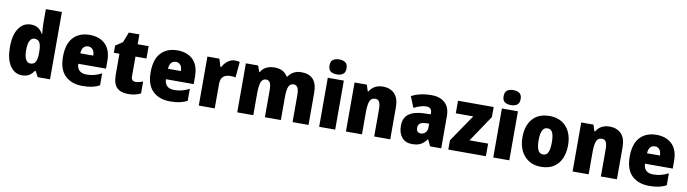

<svg xmlns="http://www.w3.org/2000/svg" viewBox="-34 -1450 7628 2133"><g transform="rotate(10 3780.0 -383.0)"><path d="M223 10Q140 10 89 -64.5Q38 -139 38 -277Q38 -415 89.5 -489Q141 -563 226 -563Q275 -563 307 -541.5Q339 -520 361 -482H366Q363 -509 360.5 -542Q358 -575 358 -603V-760H539V0H400L366 -64H358Q336 -31 305 -10.5Q274 10 223 10ZM292 -135Q333 -135 350 -165.5Q367 -196 368 -261V-282Q368 -348 351.5 -381.5Q335 -415 291 -415Q259 -415 240 -380.5Q221 -346 221 -276Q221 -203 240.5 -169Q260 -135 292 -135Z M889 -563Q1001 -563 1066 -499Q1131 -435 1131 -310V-225H818Q819 -177 846.5 -150Q874 -123 929 -123Q976 -123 1015.5 -133.5Q1055 -144 1098 -166V-31Q1059 -10 1014 0Q969 10 906 10Q782 10 709.5 -59.5Q637 -129 637 -273Q637 -419 705 -491Q773 -563 889 -563ZM895 -434Q864 -434 843.5 -413Q823 -392 820 -343H966Q966 -385 947 -409.5Q928 -434 895 -434Z M1478 -137Q1499 -137 1519.5 -142Q1540 -147 1562 -156V-21Q1532 -7 1499 1.5Q1466 10 1420 10Q1338 10 1293.5 -32.5Q1249 -75 1249 -182V-414H1186V-495L1266 -548L1311 -664H1430V-553H1554V-414H1430V-191Q1430 -137 1478 -137Z M1878 -563Q1990 -563 2055 -499Q2120 -435 2120 -310V-225H1807Q1808 -177 1835.5 -150Q1863 -123 1918 -123Q1965 -123 2004.5 -133.5Q2044 -144 2087 -166V-31Q2048 -10 2003 0Q1958 10 1895 10Q1771 10 1698.5 -59.5Q1626 -129 1626 -273Q1626 -419 1694 -491Q1762 -563 1878 -563ZM1884 -434Q1853 -434 1832.5 -413Q1812 -392 1809 -343H1955Q1955 -385 1936 -409.5Q1917 -434 1884 -434Z M2527 -563Q2541 -563 2555.5 -561Q2570 -559 2581 -557L2565 -379Q2555 -382 2541.5 -383.5Q2528 -385 2506 -385Q2479 -385 2454 -376Q2429 -367 2413 -343Q2397 -319 2397 -274V0H2217V-553H2352L2379 -465H2388Q2407 -503 2444.5 -533Q2482 -563 2527 -563Z M3277 -563Q3364 -563 3409.5 -514Q3455 -465 3455 -360V0H3275V-303Q3275 -363 3260 -389Q3245 -415 3216 -415Q3174 -415 3158.5 -376Q3143 -337 3143 -260V0H2963V-303Q2963 -362 2949 -388.5Q2935 -415 2906 -415Q2863 -415 2847.5 -372.5Q2832 -330 2832 -244V0H2651V-553H2789L2813 -485H2820Q2839 -520 2878 -541.5Q2917 -563 2974 -563Q3030 -563 3066 -542.5Q3102 -522 3122 -487H3130Q3153 -523 3190.5 -543Q3228 -563 3277 -563Z M3666 -776Q3708 -776 3735 -757.5Q3762 -739 3762 -691Q3762 -644 3734.5 -625.5Q3707 -607 3666 -607Q3623 -607 3596.5 -625.5Q3570 -644 3570 -691Q3570 -739 3596.5 -757.5Q3623 -776 3666 -776ZM3756 -553V0H3575V-553Z M4198 -563Q4279 -563 4328 -513Q4377 -463 4377 -360V0H4196V-304Q4196 -359 4183 -387Q4170 -415 4136 -415Q4090 -415 4074 -374Q4058 -333 4058 -246V0H3877V-553H4015L4038 -482H4046Q4069 -521 4107 -542Q4145 -563 4198 -563Z M4745 -563Q4842 -563 4897 -512Q4952 -461 4952 -363V0H4826L4792 -73H4789Q4757 -30 4720.5 -10Q4684 10 4621 10Q4550 10 4508.5 -38.5Q4467 -87 4467 -169Q4467 -258 4523.5 -301Q4580 -344 4687 -349L4772 -352V-362Q4772 -398 4755.5 -414Q4739 -430 4710 -430Q4680 -430 4644 -419Q4608 -408 4569 -389L4519 -513Q4564 -537 4620.5 -550Q4677 -563 4745 -563ZM4734 -245Q4688 -243 4668.5 -226.5Q4649 -210 4649 -179Q4649 -150 4662.5 -136.5Q4676 -123 4698 -123Q4729 -123 4750.5 -145Q4772 -167 4772 -202V-247Z M5456 0H5032V-105L5241 -411H5044V-553H5446V-439L5246 -142H5456Z M5630 -776Q5672 -776 5699 -757.5Q5726 -739 5726 -691Q5726 -644 5698.5 -625.5Q5671 -607 5630 -607Q5587 -607 5560.5 -625.5Q5534 -644 5534 -691Q5534 -739 5560.5 -757.5Q5587 -776 5630 -776ZM5720 -553V0H5539V-553Z M6334 -278Q6334 -193 6305.5 -128Q6277 -63 6219.5 -26.5Q6162 10 6076 10Q5997 10 5939 -26.5Q5881 -63 5850 -128Q5819 -193 5819 -278Q5819 -409 5885.5 -486Q5952 -563 6079 -563Q6154 -563 6211.5 -530Q6269 -497 6301.5 -433Q6334 -369 6334 -278ZM6002 -277Q6002 -205 6019.5 -167Q6037 -129 6078 -129Q6118 -129 6134.5 -167Q6151 -205 6151 -278Q6151 -350 6134.5 -387Q6118 -424 6077 -424Q6038 -424 6020 -387.5Q6002 -351 6002 -277Z M6755 -563Q6836 -563 6885 -513Q6934 -463 6934 -360V0H6753V-304Q6753 -359 6740 -387Q6727 -415 6693 -415Q6647 -415 6631 -374Q6615 -333 6615 -246V0H6434V-553H6572L6595 -482H6603Q6626 -521 6664 -542Q6702 -563 6755 -563Z M7282 -563Q7394 -563 7459 -499Q7524 -435 7524 -310V-225H7211Q7212 -177 7239.5 -150Q7267 -123 7322 -123Q7369 -123 7408.5 -133.5Q7448 -144 7491 -166V-31Q7452 -10 7407 0Q7362 10 7299 10Q7175 10 7102.5 -59.5Q7030 -129 7030 -273Q7030 -419 7098 -491Q7166 -563 7282 -563ZM7288 -434Q7257 -434 7236.5 -413Q7216 -392 7213 -343H7359Q7359 -385 7340 -409.5Q7321 -434 7288 -434Z"/></g></svg>

Font: Noto Sans Tamil SemiCondensed Black
Style: Regular
Weight: 900
Width: 4
Designer: Jelle Bosma - Monotype Design Team
Foundry: Monotype Imaging Inc.
Version: Version 2.004; ttfautohint (v1.8.4.7-5d5b)